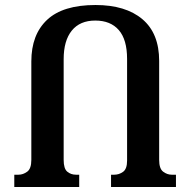

<svg xmlns="http://www.w3.org/2000/svg" viewBox="-20 -746 757 766"><path d="M665 -49H682V0H423V-49H436Q455 -49 471 -60.5Q487 -72 487 -105V-511Q487 -588 454 -626Q421 -664 360 -664Q299 -664 266.5 -624Q234 -584 234 -510V-108Q234 -73 248.5 -61Q263 -49 283 -49H296V0H37V-49H54Q72 -49 88.5 -61Q105 -73 105 -108V-501Q105 -608 168 -667Q231 -726 361 -726Q481 -726 548 -669.5Q615 -613 615 -503V-108Q615 -73 631 -61Q647 -49 665 -49Z"/></svg>

Font: Noto Serif Georgian SemiCondensed SemiBold
Style: Regular
Weight: 600
Width: 4
Designer: Monotype Design Team, Akaki Razmadze
Foundry: Google LLC
Version: Version 2.003; ttfautohint (v1.8.4.7-5d5b)